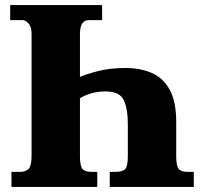

<svg xmlns="http://www.w3.org/2000/svg" viewBox="-20 -734 789 754"><path d="M25 0V-59H59Q79 -59 91.5 -70Q104 -81 104 -124V-601Q104 -629 92 -642Q80 -655 68 -655H20V-714H381V-655H329Q312 -655 303 -642Q294 -629 294 -599V-432Q319 -443 365.5 -455Q412 -467 472 -467Q531 -467 576 -447.5Q621 -428 646.5 -381.5Q672 -335 672 -255V-120Q672 -83 681.5 -71Q691 -59 717 -59H741V0H411V-59H433Q460 -59 471 -69.5Q482 -80 482 -120V-246Q482 -307 466 -341Q450 -375 394 -375Q363 -375 335.5 -366.5Q308 -358 294 -348V-120Q294 -83 303.5 -71Q313 -59 340 -59H362V0Z"/></svg>

Font: Noto Serif SemiCondensed Black
Style: Regular
Weight: 900
Width: 4
Designer: Monotype Design Team
Foundry: Monotype Imaging Inc.
Version: Version 2.014; ttfautohint (v1.8.4.7-5d5b)